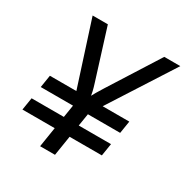

<svg xmlns="http://www.w3.org/2000/svg" viewBox="-167 -868 971 1005"><g transform="rotate(30 318.5 -365.0)"><path d="M35 -120 47 -195H242L254 -270H59L71 -345H231L107 -730H199L293 -430Q301 -405 305 -387.5Q309 -370 310 -362Q314 -370 324 -387.5Q334 -405 350 -430L540 -730H637L390 -345H551L539 -270H344L332 -195H527L515 -120H320L301 0H211L230 -120Z"/></g></svg>

Font: JetBrains Mono NL
Style: Italic
Weight: 400
Italic angle: -9°
Monospace: yes
Designer: Philipp Nurullin, Konstantin Bulenkov
Foundry: JetBrains
Version: Version 2.305; ttfautohint (v1.8.4.7-5d5b)